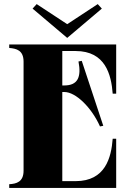

<svg xmlns="http://www.w3.org/2000/svg" viewBox="-20 -917 654 937"><path d="M349 -668C495 -668 523 -552 530 -460H547V-700H25V-683C60 -680 95 -672 95 -616V-84C95 -29 60 -20 25 -18V0H547V-240H530C523 -149 495 -33 349 -33H284V-468H294C350 -468 427 -392 468 -300L484 -303L379 -620L363 -617C378 -540 359 -500 294 -500H284V-668ZM139 -875 308 -732 477 -875 457 -897 308 -799 159 -897Z"/></svg>

Font: Sprat Condesed
Style: Bold
Weight: 700
Width: 3
Designer: Ethan Nakache
Foundry: Collletttivo
Version: Version 2.000;Glyphs 3.2 (3217)